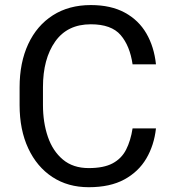

<svg xmlns="http://www.w3.org/2000/svg" viewBox="-20 -741 691 770"><path d="M511.7 -226.1H605.5Q598.1 -158.7 566.9 -105.5Q535.6 -52.2 478.5 -21.2Q421.4 9.8 335.9 9.8Q252.4 9.8 190.2 -31Q127.9 -71.8 93.3 -146Q58.6 -220.2 58.6 -319.8V-390.6Q58.6 -490.2 93.3 -564.5Q127.9 -638.7 192.1 -679.7Q256.3 -720.7 344.2 -720.7Q424.8 -720.7 480.5 -690.4Q536.1 -660.2 567.1 -606.7Q598.1 -553.2 605.5 -482.9H511.7Q501 -557.1 463.9 -600.3Q426.8 -643.6 344.2 -643.6Q250 -643.6 201.2 -574.2Q152.3 -504.9 152.3 -391.6V-319.8Q152.3 -250 171.9 -192.6Q191.4 -135.3 232.2 -101.1Q272.9 -66.9 335.9 -66.9Q396 -66.9 431.6 -85.9Q467.3 -105 485.6 -140.6Q503.9 -176.3 511.7 -226.1Z"/></svg>

Font: Vazirmatn RD UI
Style: Regular
Weight: 400
Designer: Saber Rastikerdar
Foundry: Saber Rastikerdar
Version: Version 33.003